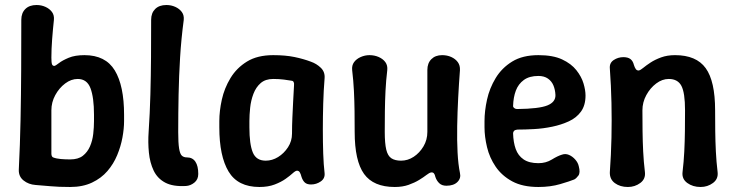

<svg xmlns="http://www.w3.org/2000/svg" viewBox="-20 -733 2938 766"><path d="M260 13Q213 13 182 10Q151 7 122 5Q94 3 74 -13Q54 -29 55 -56Q60 -156 62 -255.5Q64 -355 64.5 -454.5Q65 -554 65 -654Q65 -681 81 -697Q97 -713 126 -713Q145 -713 161.5 -705.5Q178 -698 187.5 -685Q197 -672 195 -653Q191 -616 188 -576.5Q185 -537 185 -503Q185 -483 187.5 -476.5Q190 -470 197 -470Q202 -471 215.5 -481.5Q229 -492 254 -502.5Q279 -513 317 -513Q401 -513 438 -452Q475 -391 475 -275V-250Q475 -220 468.5 -184.5Q462 -149 447.5 -114Q433 -79 408.5 -50.5Q384 -22 347 -4.5Q310 13 260 13ZM260 -97Q292 -97 310.5 -111.5Q329 -126 339 -149Q349 -172 352 -199Q355 -226 355 -250V-275Q355 -344 341 -381Q327 -418 290 -418Q264 -418 240 -400Q216 -382 200.5 -353.5Q185 -325 185 -293V-120Q185 -114 187 -110Q189 -106 192 -105Q205 -100 223 -98.5Q241 -97 260 -97Z M722 9Q670 12 639 -4.5Q608 -21 593 -52.5Q578 -84 574 -124.5Q570 -165 573 -207Q578 -282 580 -356.5Q582 -431 582.5 -505Q583 -579 583 -654Q583 -681 599 -697Q615 -713 644 -713Q663 -713 679.5 -705.5Q696 -698 705.5 -685Q715 -672 713 -653Q703 -578 698.5 -504Q694 -430 692.5 -355.5Q691 -281 691 -206Q691 -163 694.5 -141Q698 -119 705.5 -112Q713 -105 726 -105Q748 -105 759.5 -88Q771 -71 771 -39Q771 -17 755.5 -4.5Q740 8 722 9Z M1015 13Q929 13 892 -48.5Q855 -110 855 -225V-250Q855 -290 865 -335.5Q875 -381 899.5 -421.5Q924 -462 965.5 -487.5Q1007 -513 1070 -513Q1119 -513 1155 -505.5Q1191 -498 1220 -487Q1243 -479 1260 -462.5Q1277 -446 1275 -421Q1271 -372 1269.5 -319.5Q1268 -267 1268 -216Q1268 -165 1269.5 -120.5Q1271 -76 1275 -42Q1277 -21 1259.5 -9Q1242 3 1221 3Q1205 3 1196.5 -4.5Q1188 -12 1183 -27Q1180 -39 1176 -45.5Q1172 -52 1165 -52Q1159 -52 1148 -42Q1137 -32 1119.5 -19.5Q1102 -7 1076 3Q1050 13 1015 13ZM1040 -92Q1066 -92 1089.5 -106.5Q1113 -121 1129 -145.5Q1145 -170 1145 -200Q1145 -233 1146.5 -264.5Q1148 -296 1149.5 -327.5Q1151 -359 1153 -392Q1155 -410 1143 -411Q1132 -413 1112.5 -415.5Q1093 -418 1070 -418Q1039 -418 1020 -401.5Q1001 -385 991 -358.5Q981 -332 978 -303Q975 -274 975 -250V-225Q975 -158 988.5 -125Q1002 -92 1040 -92Z M1815 -43Q1820 -22 1805 -7Q1790 8 1761 8Q1743 8 1732.5 -2Q1722 -12 1717 -27Q1715 -37 1711 -41.5Q1707 -46 1700 -45Q1693 -44 1681.5 -35Q1670 -26 1652 -15Q1634 -4 1610 4.5Q1586 13 1555 13Q1470 13 1432.5 -39Q1395 -91 1395 -207Q1395 -249 1394.5 -289.5Q1394 -330 1392 -370.5Q1390 -411 1385 -453Q1383 -472 1392.5 -485Q1402 -498 1419 -505.5Q1436 -513 1454 -513Q1474 -513 1491 -505.5Q1508 -498 1517.5 -485Q1527 -472 1525 -453Q1520 -411 1518 -370.5Q1516 -330 1515.5 -289.5Q1515 -249 1515 -207Q1515 -161 1521 -136Q1527 -111 1541.5 -101.5Q1556 -92 1580 -92Q1607 -92 1630.5 -107.5Q1654 -123 1669.5 -149Q1685 -175 1685 -207Q1685 -249 1685 -289.5Q1685 -330 1685 -371Q1685 -412 1685 -454Q1685 -481 1701 -497Q1717 -513 1744 -513Q1764 -513 1780.5 -505.5Q1797 -498 1806.5 -485Q1816 -472 1815 -453Q1811 -401 1808 -343.5Q1805 -286 1804 -229.5Q1803 -173 1805.5 -125Q1808 -77 1815 -43Z M2128 13Q2065 13 2023.5 -9.5Q1982 -32 1957.5 -68Q1933 -104 1923 -146Q1913 -188 1913 -225V-250Q1913 -290 1923 -335.5Q1933 -381 1957.5 -421.5Q1982 -462 2023.5 -487.5Q2065 -513 2128 -513Q2186 -513 2222.5 -496Q2259 -479 2279.5 -453Q2300 -427 2308 -400Q2316 -373 2316 -352Q2316 -313 2298 -288Q2280 -263 2249.5 -249Q2219 -235 2183 -227.5Q2147 -220 2110.5 -218Q2074 -216 2044 -216Q2035 -215 2031 -211Q2027 -207 2027 -201Q2028 -165 2037.5 -138.5Q2047 -112 2069 -97Q2091 -82 2128 -82Q2158 -82 2181.5 -96.5Q2205 -111 2222 -116Q2236 -121 2250 -115Q2264 -109 2275 -96.5Q2286 -84 2289 -70Q2296 -44 2287.5 -32.5Q2279 -21 2271 -17Q2254 -10 2215 1.5Q2176 13 2128 13ZM2043 -298Q2131 -299 2164 -312.5Q2197 -326 2196 -354Q2195 -375 2188 -392Q2181 -409 2166 -419.5Q2151 -430 2128 -430Q2092 -430 2070 -414Q2048 -398 2038 -371.5Q2028 -345 2027 -310Q2027 -305 2032 -301.5Q2037 -298 2043 -298Z M2413 -460Q2411 -482 2428.5 -493.5Q2446 -505 2467 -505Q2485 -505 2495 -497.5Q2505 -490 2509 -474Q2512 -464 2516.5 -457.5Q2521 -451 2529 -452Q2535 -453 2546.5 -462.5Q2558 -472 2575.5 -483.5Q2593 -495 2617.5 -504Q2642 -513 2673 -513Q2758 -513 2795.5 -461Q2833 -409 2833 -293Q2833 -251 2833.5 -210Q2834 -169 2836 -128.5Q2838 -88 2843 -46Q2846 -19 2824.5 -3Q2803 13 2775 13Q2744 13 2722 -3Q2700 -19 2703 -46Q2708 -88 2710 -128.5Q2712 -169 2712.5 -210Q2713 -251 2713 -293Q2713 -363 2698.5 -390.5Q2684 -418 2648 -418Q2622 -418 2598 -400Q2574 -382 2558.5 -353.5Q2543 -325 2543 -293Q2543 -251 2543.5 -210Q2544 -169 2546 -128.5Q2548 -88 2553 -46Q2556 -19 2534.5 -3Q2513 13 2485 13Q2454 13 2433 -2.5Q2412 -18 2413 -46Q2418 -115 2419.5 -184Q2421 -253 2419.5 -322.5Q2418 -392 2413 -460Z"/></svg>

Font: Winky Sans Medium
Style: Regular
Weight: 500
Designer: Simon Atzbach
Foundry: typofactur
Version: Version 1.205